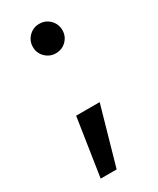

<svg xmlns="http://www.w3.org/2000/svg" viewBox="-181 -575 667 810"><g transform="rotate(-30 153.0 -170.5)"><path d="M57.1 177.2 100.1 -104.5H214.8L134.8 177.2ZM158.7 -375Q128.9 -375 107.9 -395.8Q86.9 -416.5 86.9 -446.3Q86.9 -476.1 107.9 -497.1Q128.9 -518.1 158.7 -518.1Q189 -518.1 209.7 -497.1Q230.5 -476.1 230.5 -446.3Q230.5 -416.5 209.7 -395.8Q189 -375 158.7 -375Z"/></g></svg>

Font: Inter 16pt Medium
Style: Regular
Weight: 500
Version: Version 4.001;git-66647c0bb